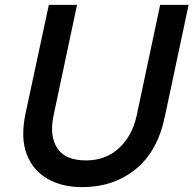

<svg xmlns="http://www.w3.org/2000/svg" viewBox="-20 -760 796 790"><path d="M318 10Q236 10 176 -24Q116 -58 90 -125Q64 -192 85 -293L181 -740H297L200 -283Q183 -201 215.5 -150.5Q248 -100 334 -100Q415 -100 469.5 -150.5Q524 -201 542 -283L639 -740H756L658 -279Q628 -136 537 -63Q446 10 318 10Z"/></svg>

Font: Be Vietnam Pro Medium
Style: Italic
Weight: 500
Italic angle: -12°
Designer: Lam Bao, Tony Le, Vietanh Nguyen
Foundry: Yellow Type Foundry
Version: Version 1.002; ttfautohint (v1.8.3)